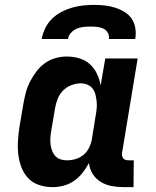

<svg xmlns="http://www.w3.org/2000/svg" viewBox="-20 -760 640 788"><path d="M196 8Q167 8 141 -0.5Q115 -9 97 -27.5Q79 -46 69 -71Q59 -96 55.5 -123Q52 -150 53.5 -178Q55 -206 59 -234L76 -334Q80 -357 86 -380Q92 -403 103 -424.5Q114 -446 129 -466Q144 -486 164 -500.5Q184 -515 207.5 -521.5Q231 -528 254 -528Q281 -528 306 -520.5Q331 -513 349 -496.5Q367 -480 378 -457Q389 -434 393 -409L412 -520H545L481 -133Q480 -127 481 -121Q482 -115 485.5 -110.5Q489 -106 495 -104Q501 -102 507 -102H529L528 8H488Q462 8 438 3.5Q414 -1 393.5 -13.5Q373 -26 360.5 -46Q348 -66 345 -91Q334 -70 319 -51Q304 -32 284 -18Q264 -4 241 2Q218 8 196 8ZM254 -102Q272 -102 289.5 -107Q307 -112 322 -124Q337 -136 345.5 -153.5Q354 -171 357 -188L373 -288Q376 -303 377 -317Q378 -331 376.5 -345Q375 -359 371.5 -372.5Q368 -386 360 -396.5Q352 -407 339 -412.5Q326 -418 312 -418Q293 -418 273 -410.5Q253 -403 238.5 -388Q224 -373 216.5 -354Q209 -335 206 -316L189 -216Q187 -203 186.5 -189.5Q186 -176 188 -163.5Q190 -151 194.5 -139.5Q199 -128 207.5 -119Q216 -110 228.5 -106Q241 -102 254 -102ZM151 -600Q155 -622 165.5 -644Q176 -666 193.5 -683Q211 -700 232 -711Q253 -722 275.5 -728.5Q298 -735 321 -737.5Q344 -740 366 -740Q388 -740 410 -737.5Q432 -735 452.5 -728.5Q473 -722 491 -711Q509 -700 520.5 -683Q532 -666 535.5 -644Q539 -622 535 -600H427Q429 -614 422.5 -625.5Q416 -637 404.5 -642.5Q393 -648 379 -649.5Q365 -651 351 -651Q337 -651 323 -649.5Q309 -648 295.5 -642.5Q282 -637 271.5 -625.5Q261 -614 259 -600Z"/></svg>

Font: Iosevka HT Extrabold Extended
Style: Italic
Weight: 800
Width: 7
Italic angle: -9°
Monospace: yes
Designer: Belleve Invis
Foundry: Belleve Invis
Version: Version 32.3.0; ttfautohint (v1.8.4)